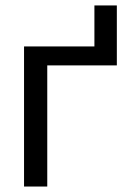

<svg xmlns="http://www.w3.org/2000/svg" viewBox="-20 -682 455 702"><path d="M67.9 0V-512.2H325.2V-662.1H407.2V-442.9H152.8V0Z"/></svg>

Font: Lorenzo Sans
Style: Regular
Weight: 400
Foundry: Intel Corporation
Version: Version 1.00; ttfautohint (v1.5)